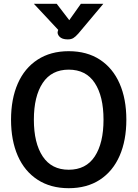

<svg xmlns="http://www.w3.org/2000/svg" viewBox="-20 -979 723 1009"><path d="M38 -350Q38 -459 73.5 -540Q109 -621 177.5 -665.5Q246 -710 341 -710Q437 -710 505 -665.5Q573 -621 608.5 -540Q644 -459 644 -350Q644 -241 608.5 -160Q573 -79 505 -34.5Q437 10 341 10Q246 10 177.5 -34.5Q109 -79 73.5 -160Q38 -241 38 -350ZM524 -350Q524 -473 478 -543Q432 -613 341 -613Q251 -613 204.5 -543Q158 -473 158 -350Q158 -227 204.5 -157Q251 -87 341 -87Q432 -87 478 -157Q524 -227 524 -350ZM284 -816 286 -822 158 -959H278L344 -873L405 -959H523L392 -803Q377 -786 365.5 -779Q354 -772 336 -772Q306 -772 292.5 -786.5Q279 -801 284 -816Z"/></svg>

Font: Niramit SemiBold
Style: Regular
Weight: 600
Designer: Katatrad Aksorn Co.,Ltd.
Foundry: Cadson Demak Co.,Ltd.
Version: Version 1.001; ttfautohint (v1.6)